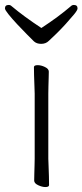

<svg xmlns="http://www.w3.org/2000/svg" viewBox="-36 -746 333 775"><path d="M131 -633Q200 -678 250 -721Q255 -726 262 -726Q277 -726 277 -712Q277 -705 263 -688Q249 -671 229.5 -649.5Q210 -628 191 -609.5Q172 -591 161 -581Q149 -569 130 -569Q112 -569 101 -579Q92 -588 73 -607Q54 -626 33.5 -648Q13 -670 -1.5 -688Q-16 -706 -16 -712Q-16 -726 -1 -726Q6 -726 11 -721Q36 -700 66 -678Q96 -656 131 -633ZM104 -368Q104 -378 103 -399Q102 -420 101.5 -442Q101 -464 101 -475Q101 -483 116 -483Q130 -483 145.5 -475.5Q161 -468 161 -457Q161 -449 160.5 -432.5Q160 -416 159.5 -398Q159 -380 159 -368V-105Q159 -99 160 -78Q161 -57 161.5 -34Q162 -11 162 1Q162 9 147 9Q134 9 118 1.5Q102 -6 102 -17Q102 -25 102.5 -43.5Q103 -62 103.5 -80Q104 -98 104 -105Z"/></svg>

Font: Moon Stars Kai T Light
Style: Regular
Weight: 300
Designer: GuiWonder
Version: Version 1.101